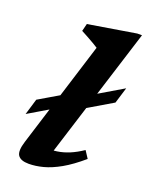

<svg xmlns="http://www.w3.org/2000/svg" viewBox="-141 -812 708 900"><g transform="rotate(20 213.5 -362.0)"><path d="M46 -282.5 189.5 -367 231.5 -363 424 -477 399.5 -397 208.5 -284 167 -288.5 22 -202.5ZM228.5 -608Q219.5 -614 203.8 -623.2Q188 -632.5 170.2 -642.2Q152.5 -652 138 -659.5L147.5 -697L385 -736H408.5L189.5 -39.5L159 -86.5Q190 -84 220 -88.2Q250 -92.5 280.8 -105.2Q311.5 -118 344 -140L367.5 -104Q314.5 -58.5 269.8 -33.2Q225 -8 187 2Q149 12 115 12Q74.5 12 61 -8.2Q47.5 -28.5 63.5 -79Z"/></g></svg>

Font: Newsreader 9pt SemiBold
Style: Italic
Weight: 600
Italic angle: -17°
Designer: Hugues Gentile
Foundry: Production Type
Version: Version 1.003